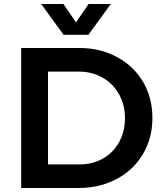

<svg xmlns="http://www.w3.org/2000/svg" viewBox="-20 -940 813 960"><path d="M297 -920 360 -828 423 -920H534L422 -766H298L186 -920ZM377 -700Q456 -700 523 -674Q590 -648 639 -601.5Q688 -555 715 -491Q742 -427 742 -350Q742 -273 714.5 -209Q687 -145 638 -98.5Q589 -52 521 -26Q453 0 372 0H86V-700ZM380 -118Q428 -118 469.5 -135Q511 -152 541 -182.5Q571 -213 588 -255.5Q605 -298 605 -349Q605 -400 587.5 -443Q570 -486 539 -517Q508 -548 466 -565Q424 -582 375 -582H220V-118Z"/></svg>

Font: QuotatisMedium
Style: Regular
Weight: 500
Designer: Julieta Ulanovsky
Foundry: Quotatis-Medium
Version: Version 4.000;PS 004.000;hotconv 1.0.88;makeotf.lib2.5.64775